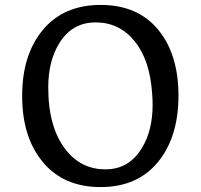

<svg xmlns="http://www.w3.org/2000/svg" viewBox="-20 -751 816 780"><path d="M556 -149Q600 -220 600 -326Q600 -348 598 -372Q589 -507 527 -583.5Q465 -660 368.5 -660Q272 -660 220 -574Q176 -502 176 -396Q176 -230 250 -139Q312 -63 408 -63Q504 -63 556 -149ZM389 -731Q539 -731 622 -631Q705 -531 705 -362.5Q705 -194 621.5 -92.5Q538 9 388.5 9Q239 9 154.5 -92Q70 -193 70 -361Q70 -529 154.5 -630Q239 -731 389 -731Z"/></svg>

Font: Laila Medium
Style: Regular
Weight: 500
Designer: Hitesh Malaviya
Foundry: Indian Type Foundry
Version: Version 1.302;PS 1.0;hotconv 1.0.78;makeotf.lib2.5.61930; tt